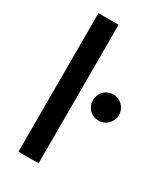

<svg xmlns="http://www.w3.org/2000/svg" viewBox="-186 -814 759 888"><g transform="rotate(30 193.0 -370.0)"><path d="M175 -740V0H67.5V-740ZM246.5 -379Q246.5 -393.5 251.8 -406.2Q257 -419 266.2 -428.5Q275.5 -438 288.2 -443.5Q301 -449 315.5 -449Q330 -449 342.8 -443.5Q355.5 -438 365 -428.5Q374.5 -419 380 -406.2Q385.5 -393.5 385.5 -379Q385.5 -364 380 -351.5Q374.5 -339 365 -329.5Q355.5 -320 342.8 -314.8Q330 -309.5 315.5 -309.5Q301 -309.5 288.2 -314.8Q275.5 -320 266.2 -329.5Q257 -339 251.8 -351.5Q246.5 -364 246.5 -379Z"/></g></svg>

Font: LatoLatin Semibold
Style: Regular
Weight: 600
Designer: Lukasz Dziedzic with Adam Twardoch and Botio Nikoltchev
Foundry: tyPoland Lukasz Dziedzic
Version: Version 2.015; 2015-08-06; http://www.latofonts.com/